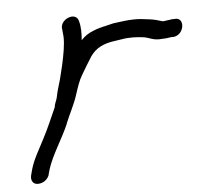

<svg xmlns="http://www.w3.org/2000/svg" viewBox="-43 -567 636 605"><g transform="rotate(-5 275.0 -264.0)"><path d="M153 -336C149 -319 144 -306 140 -290L136 -272C134 -262 128 -254 127 -242C113 -211 99 -177 83 -147C68 -117 48 -85 39 -53L34 -34C31 -21 36 -6 53 -6C70 -6 83 -16 89 -30V-31L94 -49C108 -93 139 -138 160 -186V-187C172 -217 189 -247 198 -277C205 -298 212 -320 222 -336C233 -355 244 -373 256 -392C274 -417 297 -429 337 -434L357 -437C379 -441 405 -440 426 -437C441 -435 456 -424 482 -427C490 -427 502 -428 512 -430H520C556 -435 561 -492 526 -486H519C510 -484 502 -484 491 -482C489 -482 487 -483 483 -484L469 -488C462 -490 454 -491 447 -492L422 -495C389 -498 357 -492 333 -489L304 -482H303C293 -479 282 -477 271 -472C252 -465 242 -457 230 -445C232 -466 232 -487 227 -505C220 -539 164 -516 172 -483C173 -474 173 -471 174 -461C175 -437 169 -405 162 -373C159 -360 156 -347 153 -336Z"/></g></svg>

Font: Stray Cat
Style: BdExtObl
Weight: 700
Version: Version 1.0